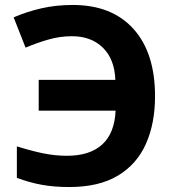

<svg xmlns="http://www.w3.org/2000/svg" viewBox="-20 -744 703 774"><path d="M270 -598Q222 -598 175 -584.5Q128 -571 83 -552L35 -674Q88 -697 147 -710.5Q206 -724 273 -724Q431 -724 518 -627.5Q605 -531 605 -356Q605 -246 568 -163.5Q531 -81 454.5 -35.5Q378 10 259 10Q198 10 148.5 1Q99 -8 48 -27V-154Q105 -136 153.5 -126Q202 -116 250 -116Q342 -116 392 -161.5Q442 -207 446 -298H136V-422H445Q442 -505 395 -551.5Q348 -598 270 -598Z"/></svg>

Font: Noto IKEA Arabic
Style: Bold
Weight: 700
Designer: Monotype Design Team
Foundry: Monotype Imaging Inc.
Version: Version 1.200